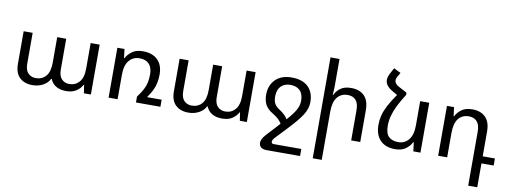

<svg xmlns="http://www.w3.org/2000/svg" viewBox="-73 -1196 4960 1866"><g transform="rotate(10 2406.5 -263.5)"><path d="M254.9 8.8Q175.8 8.8 128.9 -36.1Q82 -81.1 82 -170.9V-492.2H170.9V-188Q170.9 -125 200.4 -94.5Q230 -64 275.9 -64Q337.9 -64 375.5 -106.9Q413.1 -149.9 413.1 -241.2V-492.2H502V-188Q502 -125 531.5 -94.5Q561 -64 606.9 -64Q666 -64 704.6 -106.9Q743.2 -149.9 743.2 -241.2V-492.2H832V0H763.2L751 -80.1H746.1Q728 -44.9 689.5 -18.1Q650.9 8.8 585.9 8.8Q530.8 8.8 490 -14.2Q449.2 -37.1 431.2 -83H425.8Q407.2 -43 361.1 -17.1Q314.9 8.8 254.9 8.8Z M1374 -69.8H1518.1V0H1276.9V-58.1Q1313 -106 1332 -143.1Q1351.1 -180.2 1357.9 -215.6Q1364.7 -251 1364.7 -293Q1364.7 -360.8 1331.3 -395Q1297.9 -429.2 1237.8 -429.2Q1174.8 -429.2 1135.3 -382.6Q1095.7 -335.9 1095.7 -241.2V0H1006.8V-492.2H1077.1L1087.9 -404.8H1092.8Q1112.8 -444.8 1153.3 -473.4Q1193.8 -502 1256.8 -502Q1352.1 -502 1404.1 -450.9Q1456.1 -399.9 1456.1 -308.1Q1456.1 -262.2 1448 -223.6Q1439.9 -185.1 1421.9 -148.4Q1403.8 -111.8 1374 -69.8Z M1793.9 8.8Q1714.8 8.8 1668 -36.1Q1621.1 -81.1 1621.1 -170.9V-492.2H1710V-188Q1710 -125 1739.5 -94.5Q1769 -64 1814.9 -64Q1877 -64 1914.6 -106.9Q1952.1 -149.9 1952.1 -241.2V-492.2H2041V-188Q2041 -125 2070.6 -94.5Q2100.1 -64 2146 -64Q2205.1 -64 2243.7 -106.9Q2282.2 -149.9 2282.2 -241.2V-492.2H2371.1V0H2302.2L2290 -80.1H2285.2Q2267.1 -44.9 2228.5 -18.1Q2189.9 8.8 2125 8.8Q2069.8 8.8 2029.1 -14.2Q1988.3 -37.1 1970.2 -83H1964.8Q1946.3 -43 1900.1 -17.1Q1854 8.8 1793.9 8.8Z M2669.9 166H2938V235.8H2610.8Q2532.2 235.8 2532.2 173.8Q2532.2 161.1 2540 141.6Q2547.9 122.1 2574.2 92.8L2696.8 -40Q2686 -60.1 2665 -81.1Q2644 -102.1 2602.1 -127Q2555.2 -154.8 2532.5 -194.3Q2509.8 -233.9 2509.8 -294.9Q2509.8 -387.2 2566.9 -444.6Q2624 -502 2727.1 -502Q2833 -502 2889.4 -448Q2945.8 -394 2945.8 -295.9Q2945.8 -231.9 2903.8 -167.5Q2861.8 -103 2778.8 -16.1L2669.9 99.1Q2654.8 115.2 2648.9 125.7Q2643.1 136.2 2643.1 146Q2643.1 155.8 2648.4 160.9Q2653.8 166 2669.9 166ZM2667 -170.9Q2723.1 -134.8 2746.1 -92.8Q2801.8 -153.8 2828.4 -200.4Q2855 -247.1 2855 -293.9Q2855 -361.8 2821 -395.5Q2787.1 -429.2 2727.1 -429.2Q2668 -429.2 2633.5 -394Q2599.1 -358.9 2599.1 -293.9Q2599.1 -248 2614 -221.4Q2628.9 -194.8 2667 -170.9Z M3151.9 -759.8V-492.2Q3151.9 -470.2 3150.4 -449.2Q3148.9 -428.2 3147 -404.8H3151.9Q3170.9 -445.8 3209.5 -473.9Q3248 -502 3313 -502Q3397 -502 3443.6 -455.1Q3490.2 -408.2 3490.2 -314V0H3400.9V-296.9Q3400.9 -365.2 3372.6 -397.2Q3344.2 -429.2 3292 -429.2Q3228 -429.2 3189.9 -382.6Q3151.9 -335.9 3151.9 -241.2V235.8H3063V-759.8Z M3850.1 -549.8V-527.8Q3805.2 -458 3778.3 -403.1Q3751.5 -348.1 3738.8 -300Q3726.1 -252 3726.1 -204.1Q3726.1 -126 3759.8 -94.5Q3793.5 -63 3853 -63Q3916 -63 3955.6 -110.6Q3995.1 -158.2 3995.1 -252V-492.2H4084.5V0H4014.2L4003.4 -86.9H3997.1Q3978 -46.9 3937.7 -18.6Q3897.5 9.8 3834.5 9.8Q3740.2 9.8 3687.7 -44.2Q3635.3 -98.1 3635.3 -198.2Q3635.3 -243.2 3646.7 -288.6Q3658.2 -334 3686.3 -388.4Q3714.4 -442.9 3763.2 -512.2L3710.4 -543Q3640.1 -584 3640.1 -640.1Q3640.1 -669.9 3659.2 -705.1L3690.4 -763.2L3759.3 -729L3737.3 -691.9Q3724.1 -669.9 3724.1 -650.9Q3724.1 -617.2 3767.1 -594.2Z M4597.2 235.8V-296.9Q4597.2 -365.2 4567.9 -397.2Q4538.6 -429.2 4488.3 -429.2Q4422.4 -429.2 4385.3 -382.6Q4348.1 -335.9 4348.1 -241.2V0H4259.3V-492.2H4329.6L4340.3 -404.8H4345.2Q4365.2 -444.8 4404.3 -473.4Q4443.4 -502 4509.3 -502Q4592.3 -502 4639.4 -455.1Q4686.5 -408.2 4686.5 -314V-69.8H4807.1V0H4686.5V235.8Z"/></g></svg>

Font: Kurinto Seri
Style: Regular
Weight: 400
Designer: Kurinto was developed by Clint Goss from a range of fonts that are compatible with the SIL Open Font License Version 1.1
Foundry: Clinton F. Goss
Version: Version 2.196; July 25, 2020